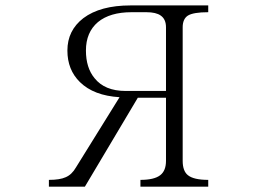

<svg xmlns="http://www.w3.org/2000/svg" viewBox="-20 -698 1040 719"><path d="M601.6 -357.4H450.2Q372.1 -357.4 334 -405.3Q301.8 -444.3 301.8 -508.8Q301.8 -577.1 346.7 -615.2Q391.6 -652.3 472.7 -652.3H528.3Q564.5 -652.3 582 -639.6Q601.6 -626 601.6 -595.7ZM759.8 1V-24.4Q705.1 -24.4 683.6 -42Q664.1 -57.6 664.1 -95.7V-595.7Q664.1 -627 683.6 -639.6Q704.1 -652.3 759.8 -652.3V-677.7H468.8Q355.5 -677.7 292 -629.9Q232.4 -584 232.4 -508.8Q232.4 -436.5 279.3 -390.6Q331.1 -339.8 427.7 -334L264.6 -71.3Q249 -43.9 225.6 -34.2Q204.1 -24.4 163.1 -24.4V1H297.9L496.1 -332H601.6V-95.7Q601.6 -58.6 580.1 -42Q557.6 -24.4 505.9 -24.4V1Z"/></svg>

Font: BatangChe
Style: Regular
Weight: 400
Monospace: yes
Version: Version 2.21